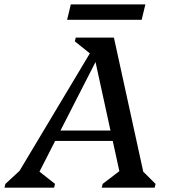

<svg xmlns="http://www.w3.org/2000/svg" viewBox="-74 -863 789 883"><path d="M-53.5 0 -49.2 -17.1 49.3 -108.4 -16.6 -23.1 382.6 -690H449.9L593.1 -35.6L554.6 -103.6L641.5 -17.1L637.3 0H393.9L398.3 -17.3L504.8 -98.7L484 -34.2L359 -606.5H379.9L82.7 -25.1L81.6 -94.1L179.1 -17.3L174.7 0ZM142.7 -215 153.7 -262.7H490.7L479.7 -215ZM355 -604.9 270.1 -672.9 274.3 -690H404.8V-604.9ZM234.6 -771.9 251.7 -842.9H594.6L577.5 -771.9Z"/></svg>

Font: Platypi Light
Style: Italic
Weight: 300
Italic angle: -13°
Designer: David Sargent
Foundry: Bolt Cutter Type
Version: Version 1.200